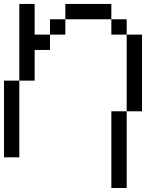

<svg xmlns="http://www.w3.org/2000/svg" viewBox="-20 -789 809 963"><path d="M230.8 -615.4V-538.5H153.8V-615.4ZM307.7 -692.3V-615.4H230.8V-692.3ZM307.7 -769.2H538.5V-692.3H307.7ZM538.5 -692.3H615.4V-615.4H538.5ZM0 0V-384.6H76.9V0ZM538.5 153.8V-230.8H615.4V153.8ZM76.9 -384.6V-769.2H153.8V-384.6ZM615.4 -230.8V-615.4H692.3V-230.8Z"/></svg>

Font: Mintsoda - Lime Green 13x16
Style: Regular
Weight: 400
Designer: Mintsoda-15
Version: Version 1.0